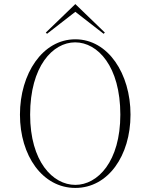

<svg xmlns="http://www.w3.org/2000/svg" viewBox="-20 -908 739 943"><path d="M350 15C511 15 621 -143 621 -345C621 -546 511 -715 350 -715C189 -715 78 -546 78 -345C78 -143 189 15 350 15ZM350 0C239 0 128 -115 128 -345C128 -582 239 -700 349 -700C460 -700 571 -582 571 -345C571 -115 460 0 350 0ZM495 -748 350 -888 205 -748 211 -742 350 -850 489 -742Z"/></svg>

Font: Sprat Condensed Thin
Style: Regular
Weight: 100
Width: 3
Designer: Ethan Nakache
Foundry: Collletttivo
Version: Version 2.000;Glyphs 3.2 (3217)